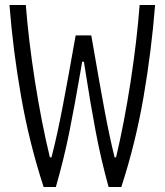

<svg xmlns="http://www.w3.org/2000/svg" viewBox="-20 -750 660 770"><path d="M322.5 -464.5Q319.5 -483.5 316.5 -502.5H309.5Q306 -482 302.5 -461.5Q279.5 -327 257.8 -219.2Q236 -111.5 204 0H155Q97.5 -176 64.8 -362Q32 -548 18 -730H83.5Q94.5 -588.5 120.2 -424.2Q146 -260 180 -119H186.5Q209.5 -208 231.2 -321.8Q253 -435.5 276.5 -569.5L283.5 -608H346Q351 -581 355.5 -554Q378.5 -420 398.5 -312.2Q418.5 -204.5 439.5 -119H445.5Q478.5 -258.5 503.8 -422.5Q529 -586.5 540 -730H602Q587.5 -545.5 555.5 -360.2Q523.5 -175 466.5 0H415.5Q384.5 -112.5 363.8 -222.5Q343 -332.5 322.5 -464.5Z"/></svg>

Font: Monaspace Argon Var ExtraLight
Style: Regular
Weight: 200
Designer: Riley Cran and the Lettermatic Team
Version: Version 1.200 (Monaspace Argon Var)